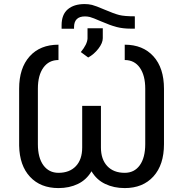

<svg xmlns="http://www.w3.org/2000/svg" viewBox="-20 -935 915 965"><path d="M606.9 -710.4Q698.2 -710.4 751.2 -651.9Q804.2 -593.3 804.2 -488.8V-210.4Q804.2 -106.9 751.2 -48.3Q698.2 10.3 606.9 10.3Q552.2 10.3 508.8 -10.5Q465.3 -31.2 439.9 -74.2Q414.6 -31.2 371.6 -10.5Q328.6 10.3 273.9 10.3Q183.6 10.3 130.9 -46.4Q78.1 -103 76.2 -203.1V-489.3Q76.2 -592.8 128.9 -651.6Q181.6 -710.4 273.9 -710.4V-633.3Q225.6 -633.3 198 -595Q170.4 -556.6 170.4 -489.7V-210.4Q170.4 -142.1 198.2 -104.2Q226.1 -66.4 273.9 -66.4Q329.6 -66.4 361.3 -99.9Q393.1 -133.3 393.1 -193.8V-402.8H487.3V-193.8Q487.3 -134.3 519 -100.3Q550.8 -66.4 606.9 -66.4Q655.3 -66.4 682.6 -104.5Q710 -142.6 710 -210.9V-489.3Q710 -555.7 682.9 -594.5Q655.8 -633.3 606.9 -633.3ZM657.7 -853V-791H636.7Q597.7 -791 565.9 -799.3Q534.2 -807.6 489.3 -827.1Q444.3 -846.7 431.6 -849.6Q418.9 -852.5 407.2 -852.5Q352.1 -852.5 352.1 -797.9V-790.5H289.6V-808.1Q289.6 -861.8 320.6 -888.2Q351.6 -914.6 405.3 -914.6Q424.8 -914.6 442.4 -910.4Q460 -906.2 506.6 -886.2Q553.2 -866.2 579.1 -859.6Q605 -853 657.7 -853ZM386.2 -673.3Q418.5 -712.4 419.9 -741.7V-793H496.6V-743.2Q496.6 -718.8 474.4 -690.2Q452.1 -661.6 423.3 -646Z"/></svg>

Font: Roboto-ThirdPerson-AD3FC
Style: ThirdPerson-AD3FC
Weight: 400
Designer: Google
Version: Version 2.137; 2017